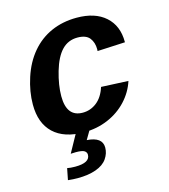

<svg xmlns="http://www.w3.org/2000/svg" viewBox="-112 -627 824 934"><g transform="rotate(-15 300.0 -160.5)"><path d="M251.5 9.8Q151.9 9.8 98.6 -40.5Q45.4 -90.8 45.4 -184.6Q45.4 -249.5 67.9 -318.6Q90.3 -387.7 132.1 -437.3Q173.8 -486.8 231.9 -512.5Q290 -538.1 359.9 -538.1Q452.6 -538.1 504.6 -491.7Q556.6 -445.3 556.6 -364.3V-361.8L417 -355L417.5 -364.3Q417.5 -398.4 399.7 -421.1Q381.8 -443.8 338.9 -443.8Q292 -443.8 260.3 -410.9Q228.5 -377.9 209 -311Q189.5 -244.1 189.5 -188Q189.5 -84 270.5 -84Q309.6 -84 341.1 -108.6Q372.6 -133.3 388.2 -182.1L524.4 -175.8Q507.3 -122.6 467.8 -80.1Q428.2 -37.6 372.3 -13.9Q316.4 9.8 251.5 9.8ZM164.1 217.3Q141.6 217.3 115.2 214.4L126.5 156.7Q142.1 160.2 166.5 160.2Q241.2 160.2 241.2 119.6Q241.2 107.4 230.2 100.1Q219.2 92.8 187 92.8Q168.5 92.8 161.6 93.8L213.4 0H283.2L253.9 49.8Q331.5 54.7 331.5 107.9Q331.5 137.2 313.5 163.3Q295.4 189.5 256.8 203.4Q218.3 217.3 164.1 217.3Z"/></g></svg>

Font: Liberation Mono
Style: Bold Italic
Weight: 700
Italic angle: -12°
Monospace: yes
Designer: Steve Matteson
Foundry: Ascender Corporation
Version: Version 2.1.5